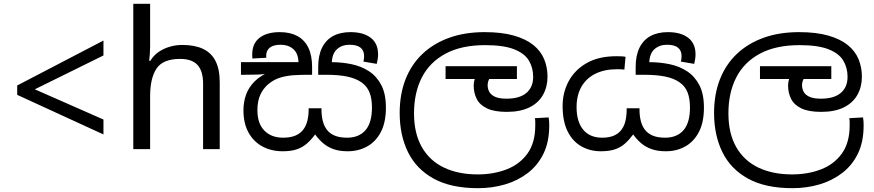

<svg xmlns="http://www.w3.org/2000/svg" viewBox="-20 -780 4570 1004"><path d="M70 -284V-333L521 -568V-490L162 -313L521 -155V-77Z M765 -537Q765 -518 763.5 -498Q762 -478 760 -462H766Q783 -490 809 -508Q835 -526 867 -535.5Q899 -545 933 -545Q998 -545 1041.5 -524.5Q1085 -504 1107 -461Q1129 -418 1129 -349V0H1042V-343Q1042 -408 1013 -440Q984 -472 922 -472Q832 -472 798.5 -421.5Q765 -371 765 -277V0H677V-760H765Z M1798 11Q1753 11 1721.5 -1Q1690 -13 1667.5 -33Q1645 -53 1628 -77Q1608 -50 1585.5 -30Q1563 -10 1533 0.5Q1503 11 1458 11Q1399 11 1352.5 -14Q1306 -39 1279.5 -87Q1253 -135 1253 -204Q1253 -246 1266.5 -284.5Q1280 -323 1311.5 -354.5Q1343 -386 1395 -406L1397 -397Q1363 -391 1326 -390Q1289 -389 1260 -389H1240V-455H1541Q1539 -502 1513 -524Q1487 -546 1448 -546Q1410 -546 1391 -531Q1372 -516 1372 -489Q1372 -487 1372 -484Q1372 -481 1373 -478L1300 -474Q1299 -479 1299 -485.5Q1299 -492 1299 -496Q1299 -553 1337.5 -582.5Q1376 -612 1443 -612Q1497 -612 1535 -591.5Q1573 -571 1592.5 -530.5Q1612 -490 1612 -430V-389H1592Q1557 -389 1520 -387Q1483 -385 1448 -375Q1413 -365 1383 -340Q1357 -318 1341.5 -285Q1326 -252 1326 -204Q1326 -134 1362.5 -97Q1399 -60 1460 -60Q1498 -60 1523.5 -70.5Q1549 -81 1564.5 -100.5Q1580 -120 1587 -147.5Q1594 -175 1594 -208V-214H1661V-208Q1661 -176 1667.5 -149Q1674 -122 1689 -102Q1704 -82 1730 -71Q1756 -60 1795 -60Q1857 -60 1891 -99Q1925 -138 1925 -218Q1925 -264 1912.5 -296Q1900 -328 1871 -349Q1841 -370 1796 -379.5Q1751 -389 1685 -389H1644V-430Q1644 -490 1664 -530.5Q1684 -571 1721.5 -591.5Q1759 -612 1813 -612Q1880 -612 1918.5 -582.5Q1957 -553 1957 -496Q1957 -483 1955 -470.5Q1953 -458 1950 -446L1880 -458Q1882 -463 1883 -472.5Q1884 -482 1884 -487Q1884 -516 1865 -531Q1846 -546 1808 -546Q1769 -546 1743 -523.5Q1717 -501 1715 -452L1696 -455H1711Q1766 -455 1817.5 -444.5Q1869 -434 1909.5 -407.5Q1950 -381 1974 -335Q1998 -289 1998 -217Q1998 -140 1971.5 -89.5Q1945 -39 1899.5 -14Q1854 11 1798 11Z M2480 204Q2338 204 2247.5 154Q2157 104 2113.5 15.5Q2070 -73 2070 -189Q2070 -287 2100.5 -365Q2131 -443 2189 -498Q2247 -553 2329 -582.5Q2411 -612 2514 -612Q2604 -612 2667 -594Q2730 -576 2769 -544.5Q2808 -513 2825.5 -470.5Q2843 -428 2843 -379Q2843 -326 2819.5 -284Q2796 -242 2748.5 -218.5Q2701 -195 2630 -195Q2565 -195 2527 -213Q2489 -231 2473 -262.5Q2457 -294 2457 -333Q2457 -349 2462 -365.5Q2467 -382 2474 -396L2517 -374L2475 -367H2310V-434H2683V-367H2502L2563 -398Q2547 -383 2538.5 -367.5Q2530 -352 2530 -334Q2530 -316 2538.5 -300Q2547 -284 2568.5 -274Q2590 -264 2629 -264Q2697 -264 2732.5 -294Q2768 -324 2768 -378Q2768 -426 2745.5 -463.5Q2723 -501 2668 -522.5Q2613 -544 2517 -544Q2393 -544 2310 -499.5Q2227 -455 2186 -375Q2145 -295 2145 -187Q2145 -83 2185.5 -11.5Q2226 60 2301 96Q2376 132 2478 132Q2561 132 2629.5 105.5Q2698 79 2738.5 22.5Q2779 -34 2779 -124Q2779 -129 2779 -141Q2779 -153 2777 -162L2849 -166Q2851 -155 2851.5 -144.5Q2852 -134 2852 -123Q2852 -38 2822 23.5Q2792 85 2739.5 125Q2687 165 2620.5 184.5Q2554 204 2480 204Z M3462 11Q3417 11 3385 -1Q3353 -13 3330.5 -33Q3308 -53 3291 -77Q3271 -50 3249 -30Q3227 -10 3197 0.5Q3167 11 3122 11Q3066 11 3020.5 -14.5Q2975 -40 2948.5 -92.5Q2922 -145 2922 -226Q2922 -296 2953.5 -355Q2985 -414 3047.5 -450Q3110 -486 3203 -486Q3216 -486 3228.5 -485.5Q3241 -485 3251 -483L3245 -416Q3238 -417 3229.5 -417.5Q3221 -418 3207 -418Q3141 -418 3093.5 -394.5Q3046 -371 3020.5 -326.5Q2995 -282 2995 -220Q2995 -144 3029.5 -102Q3064 -60 3129 -60Q3165 -60 3189.5 -70.5Q3214 -81 3229 -100.5Q3244 -120 3250.5 -147.5Q3257 -175 3257 -208V-214H3324V-208Q3324 -176 3330.5 -149Q3337 -122 3352 -102Q3367 -82 3393 -71Q3419 -60 3458 -60Q3520 -60 3554 -99Q3588 -138 3588 -218Q3588 -264 3575.5 -296.5Q3563 -329 3534 -349Q3505 -370 3459.5 -379.5Q3414 -389 3346 -389H3304V-430Q3304 -490 3324 -530.5Q3344 -571 3381.5 -591.5Q3419 -612 3473 -612Q3540 -612 3578.5 -582.5Q3617 -553 3617 -496Q3617 -483 3615 -470.5Q3613 -458 3610 -446L3540 -458Q3542 -463 3543 -472.5Q3544 -482 3544 -487Q3544 -516 3525 -531Q3506 -546 3468 -546Q3429 -546 3403 -523.5Q3377 -501 3375 -452L3359 -455H3374Q3429 -455 3480.5 -444.5Q3532 -434 3572.5 -407.5Q3613 -381 3637 -335Q3661 -289 3661 -217Q3661 -140 3634.5 -89.5Q3608 -39 3563 -14Q3518 11 3462 11Z M4124 204Q3982 204 3891.5 154Q3801 104 3757.5 15.5Q3714 -73 3714 -189Q3714 -287 3744.5 -365Q3775 -443 3833 -498Q3891 -553 3973 -582.5Q4055 -612 4158 -612Q4248 -612 4311 -594Q4374 -576 4413 -544.5Q4452 -513 4469.5 -470.5Q4487 -428 4487 -379Q4487 -326 4463.5 -284Q4440 -242 4392.5 -218.5Q4345 -195 4274 -195Q4209 -195 4171 -213Q4133 -231 4117 -262.5Q4101 -294 4101 -333Q4101 -349 4106 -365.5Q4111 -382 4118 -396L4161 -374L4119 -367H3954V-434H4327V-367H4146L4207 -398Q4191 -383 4182.5 -367.5Q4174 -352 4174 -334Q4174 -316 4182.5 -300Q4191 -284 4212.5 -274Q4234 -264 4273 -264Q4341 -264 4376.5 -294Q4412 -324 4412 -378Q4412 -426 4389.5 -463.5Q4367 -501 4312 -522.5Q4257 -544 4161 -544Q4037 -544 3954 -499.5Q3871 -455 3830 -375Q3789 -295 3789 -187Q3789 -83 3829.5 -11.5Q3870 60 3945 96Q4020 132 4122 132Q4205 132 4273.5 105.5Q4342 79 4382.5 22.5Q4423 -34 4423 -124Q4423 -129 4423 -141Q4423 -153 4421 -162L4493 -166Q4495 -155 4495.5 -144.5Q4496 -134 4496 -123Q4496 -38 4466 23.5Q4436 85 4383.5 125Q4331 165 4264.5 184.5Q4198 204 4124 204Z"/></svg>

Font: hexsinhala15
Style: Book
Weight: 400
Designer: Jelle Bosma - Monotype Design Team
Foundry: Monotype Imaging Inc.
Version: Version 2.003